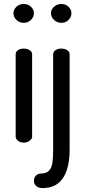

<svg xmlns="http://www.w3.org/2000/svg" viewBox="-20 -719 431 968"><path d="M100 0Q82 0 70.5 -9.5Q59 -19 59 -30V-445Q59 -458 70.5 -466Q82 -474 100 -474Q117 -474 129.5 -466Q142 -458 142 -445V-30Q142 -19 129.5 -9.5Q117 0 100 0ZM100 -604Q78 -604 63 -618.5Q48 -633 48 -652Q48 -671 63 -685Q78 -699 100 -699Q121 -699 136 -685Q151 -671 151 -652Q151 -633 136 -618.5Q121 -604 100 -604ZM195 229Q171 229 161 217.5Q151 206 151 193Q151 176 161.5 166Q172 156 185 156Q214 156 227.5 141Q241 126 244.5 99.5Q248 73 248 40V-445Q248 -458 260 -466Q272 -474 289 -474Q307 -474 319 -466Q331 -458 331 -445V40Q331 95 317 138Q303 181 273 205Q243 229 195 229ZM289 -604Q268 -604 252.5 -618.5Q237 -633 237 -652Q237 -671 252.5 -685Q268 -699 289 -699Q311 -699 325.5 -685Q340 -671 340 -652Q340 -633 325.5 -618.5Q311 -604 289 -604Z"/></svg>

Font: Dosis ExtraLight Medium
Style: Regular
Weight: 500
Version: Version 3.001; ttfautohint (v1.8.2)